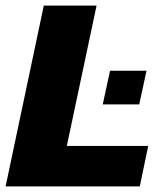

<svg xmlns="http://www.w3.org/2000/svg" viewBox="-31 -664 580 684"><path d="M-11 0 125 -644H313L207 -144H497L467 0ZM335 -292 361 -412H491L465 -292Z"/></svg>

Font: Kanit
Style: Bold Italic
Weight: 700
Italic angle: -12°
Designer: Katatrad Team
Foundry: CadsonDemak
Version: Version 2.000; ttfautohint (v1.8.3)